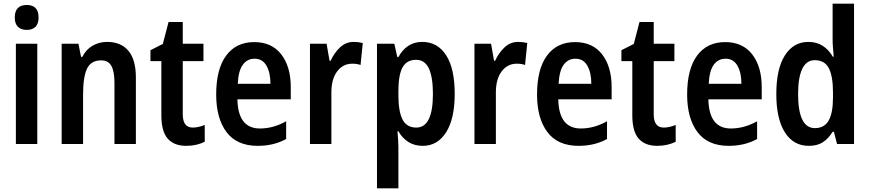

<svg xmlns="http://www.w3.org/2000/svg" viewBox="-20 -780 4712 1040"><path d="M125 -753Q189 -753 189 -685Q189 -651 172 -634.5Q155 -618 125 -618Q95 -618 77.5 -634.5Q60 -651 60 -685Q60 -753 125 -753ZM182 -543V0H66V-543Z M560 -553Q635 -553 675.5 -505Q716 -457 716 -360V0H600V-332Q600 -392 583.5 -422.5Q567 -453 528 -453Q473 -453 451.5 -408.5Q430 -364 430 -268V0H314V-543H405L419 -472H426Q446 -512 481.5 -532.5Q517 -553 560 -553Z M1024 -89Q1054 -89 1089 -103V-12Q1069 -2 1043.5 4Q1018 10 989 10Q923 10 888.5 -29Q854 -68 854 -156V-449H795V-508L862 -542L893 -661H970V-543H1082V-449H970V-161Q970 -89 1024 -89Z M1357 -552Q1452 -552 1503.5 -485.5Q1555 -419 1555 -308V-242H1266Q1269 -84 1388 -84Q1460 -84 1530 -123V-27Q1463 10 1376 10Q1263 10 1207 -64.5Q1151 -139 1151 -268Q1151 -406 1205 -479Q1259 -552 1357 -552ZM1359 -462Q1319 -462 1295 -429Q1271 -396 1268 -326H1445Q1445 -386 1423.5 -424Q1402 -462 1359 -462Z M1896 -553Q1921 -553 1945 -547L1933 -428Q1914 -435 1888 -435Q1838 -435 1806.5 -393.5Q1775 -352 1775 -280V0H1659V-543H1749L1765 -451H1771Q1790 -493 1821.5 -523Q1853 -553 1896 -553Z M2267 -553Q2350 -553 2396.5 -481Q2443 -409 2443 -271Q2443 -137 2396.5 -63.5Q2350 10 2270 10Q2225 10 2192 -11Q2159 -32 2138 -69H2133Q2135 -44 2136.5 -22.5Q2138 -1 2138 15V240H2022V-543H2116L2132 -471H2138Q2183 -553 2267 -553ZM2234 -456Q2183 -456 2160.5 -415Q2138 -374 2138 -287V-265Q2138 -176 2160.5 -132.5Q2183 -89 2235 -89Q2325 -89 2325 -271Q2325 -362 2303 -409Q2281 -456 2234 -456Z M2787 -553Q2812 -553 2836 -547L2824 -428Q2805 -435 2779 -435Q2729 -435 2697.5 -393.5Q2666 -352 2666 -280V0H2550V-543H2640L2656 -451H2662Q2681 -493 2712.5 -523Q2744 -553 2787 -553Z M3095 -552Q3190 -552 3241.5 -485.5Q3293 -419 3293 -308V-242H3004Q3007 -84 3126 -84Q3198 -84 3268 -123V-27Q3201 10 3114 10Q3001 10 2945 -64.5Q2889 -139 2889 -268Q2889 -406 2943 -479Q2997 -552 3095 -552ZM3097 -462Q3057 -462 3033 -429Q3009 -396 3006 -326H3183Q3183 -386 3161.5 -424Q3140 -462 3097 -462Z M3575 -89Q3605 -89 3640 -103V-12Q3620 -2 3594.5 4Q3569 10 3540 10Q3474 10 3439.5 -29Q3405 -68 3405 -156V-449H3346V-508L3413 -542L3444 -661H3521V-543H3633V-449H3521V-161Q3521 -89 3575 -89Z M3908 -552Q4003 -552 4054.5 -485.5Q4106 -419 4106 -308V-242H3817Q3820 -84 3939 -84Q4011 -84 4081 -123V-27Q4014 10 3927 10Q3814 10 3758 -64.5Q3702 -139 3702 -268Q3702 -406 3756 -479Q3810 -552 3908 -552ZM3910 -462Q3870 -462 3846 -429Q3822 -396 3819 -326H3996Q3996 -386 3974.5 -424Q3953 -462 3910 -462Z M4361 10Q4278 10 4231.5 -63Q4185 -136 4185 -271Q4185 -407 4231.5 -480Q4278 -553 4359 -553Q4403 -553 4436 -532Q4469 -511 4491 -473H4496Q4494 -497 4492 -520.5Q4490 -544 4490 -563V-760H4606V0H4514L4497 -66H4490Q4467 -29 4437 -9.5Q4407 10 4361 10ZM4394 -86Q4445 -86 4468.5 -127Q4492 -168 4492 -252V-279Q4492 -367 4469.5 -410.5Q4447 -454 4393 -454Q4348 -454 4325.5 -407Q4303 -360 4303 -271Q4303 -86 4394 -86Z"/></svg>

Font: Noto Sans Ethiopic Condensed SemiBold
Style: Regular
Weight: 600
Width: 3
Designer: Monotype Design Team
Foundry: Monotype Imaging Inc.
Version: Version 2.102; ttfautohint (v1.8.4.7-5d5b)